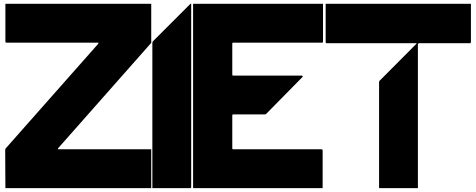

<svg xmlns="http://www.w3.org/2000/svg" viewBox="-20 -800 2452 990"><path d="M759.8 -780.3Q759.8 -712.9 759.8 -579.1Q599.6 -397.5 279.3 -35.2Q278.3 -34.2 278.3 -33.2Q278.3 -32.2 279.3 -31.2Q279.3 -31.2 280.3 -30.3Q280.3 -30.3 281.2 -30.3Q440.4 -30.3 759.8 -30.3Q759.8 37.1 759.8 169.9Q509.8 169.9 7.8 169.9Q7.8 104.5 6.8 -27.3Q6.8 -29.3 7.8 -31.2Q8.8 -33.2 9.8 -35.2Q168.9 -214.8 487.3 -575.2Q487.3 -576.2 487.3 -577.1Q487.3 -578.1 487.3 -580.1Q487.3 -580.1 486.3 -580.1Q485.4 -580.1 485.4 -580.1Q328.1 -580.1 12.7 -580.1Q10.7 -580.1 9.8 -581.1Q7.8 -583 7.8 -585Q7.8 -630.9 7.8 -677.7Q7.8 -723.6 7.8 -770.5Q7.8 -772.5 7.8 -775.4Q7.8 -777.3 7.8 -780.3Q186.5 -780.3 365.2 -780.3Q543.9 -780.3 722.7 -780.3Q731.4 -780.3 741.2 -780.3Q751 -780.3 759.8 -780.3Z M965.8 -780.3Q965.8 -464.8 965.8 165Q965.8 166 965.8 166Q965.8 167 964.8 168Q963.9 168.9 963.9 168.9Q963.9 168.9 963.9 169.9Q897.5 169.9 765.6 169.9Q765.6 -80.1 765.6 -579.1Q765.6 -581.1 766.6 -584Q767.6 -585.9 769.5 -587.9Q834 -652.3 961.9 -780.3Q962.9 -780.3 963.9 -780.3Q964.8 -780.3 965.8 -780.3Z M1645.5 -780.3Q1645.5 -714.8 1645.5 -585Q1645.5 -583 1644.5 -581.1Q1642.6 -580.1 1640.6 -580.1Q1532.2 -580.1 1422.9 -580.1Q1314.5 -580.1 1206.1 -580.1Q1200.2 -580.1 1194.3 -580.1Q1188.5 -580.1 1182.6 -580.1Q1180.7 -580.1 1178.7 -579.1Q1177.7 -577.1 1177.7 -575.2Q1177.7 -521.5 1177.7 -415Q1177.7 -413.1 1178.7 -411.1Q1180.7 -410.2 1182.6 -410.2Q1300.8 -410.2 1537.1 -410.2Q1538.1 -410.2 1539.1 -409.2Q1541 -407.2 1541 -406.2Q1541 -405.3 1541 -404.3Q1540 -403.3 1540 -403.3Q1478.5 -340.8 1354.5 -214.8Q1352.5 -212.9 1349.6 -210.9Q1346.7 -210 1343.8 -210Q1290 -210 1182.6 -210Q1180.7 -210 1178.7 -209Q1177.7 -207 1177.7 -205.1Q1177.7 -148.4 1177.7 -35.2Q1177.7 -33.2 1178.7 -31.2Q1180.7 -30.3 1182.6 -30.3Q1334 -30.3 1637.7 -30.3Q1640.6 -30.3 1642.6 -28.3Q1643.6 -27.3 1643.6 -24.4Q1643.6 41 1643.6 169.9Q1420.9 169.9 975.6 169.9Q975.6 -146.5 975.6 -780.3Q1134.8 -780.3 1293.9 -780.3Q1453.1 -780.3 1612.3 -780.3Q1620.1 -780.3 1628.9 -780.3Q1636.7 -780.3 1645.5 -780.3Z M2408.2 -780.3Q2408.2 -714.8 2408.2 -584Q2408.2 -581.1 2407.2 -579.1Q2405.3 -577.1 2401.4 -577.1Q2314.5 -577.1 2141.6 -577.1Q2138.7 -577.1 2136.7 -575.2Q2134.8 -573.2 2134.8 -570.3Q2134.8 -323.2 2134.8 169.9Q2067.4 169.9 1934.6 169.9Q1934.6 -11.7 1934.6 -376Q1934.6 -378.9 1935.5 -380.9Q1936.5 -383.8 1938.5 -384.8Q2001 -448.2 2127 -574.2Q2128.9 -575.2 2127.9 -576.2Q2127.9 -577.1 2126 -577.1Q1972.7 -577.1 1664.1 -577.1Q1662.1 -577.1 1661.1 -578.1Q1659.2 -580.1 1659.2 -582Q1659.2 -648.4 1659.2 -780.3Q1836.9 -780.3 2015.6 -780.3Q2193.4 -780.3 2371.1 -780.3Q2380.9 -780.3 2389.6 -780.3Q2399.4 -780.3 2408.2 -780.3Z"/></svg>

Font: Avicii Garde
Style: Regular
Weight: 500
Version: Version 1.0